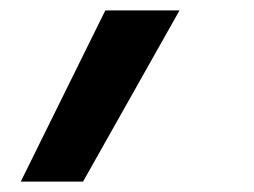

<svg xmlns="http://www.w3.org/2000/svg" viewBox="-20 -178 490 370"><path d="M20 172 183 -158H326L140 172Z"/></svg>

Font: Zed Sans Extended
Style: Bold Italic
Weight: 700
Width: 7
Italic angle: -9°
Designer: Belleve Invis
Foundry: Belleve Invis
Version: Version 1.0.0; ttfautohint (v1.8.4)